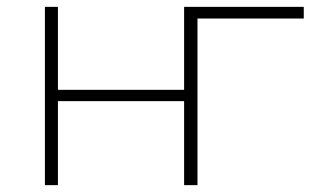

<svg xmlns="http://www.w3.org/2000/svg" viewBox="-20 -540 906 560"><path d="M866 -486V-520H517V-278H149V-520H111V0H149V-245H517V0H556V-486Z"/></svg>

Font: Montserrat-Alt1 ExtLt
Style: Regular
Weight: 200
Designer: Differentunic
Foundry: Differentunic
Version: Version 7.222